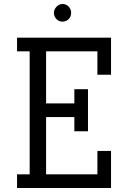

<svg xmlns="http://www.w3.org/2000/svg" viewBox="-20 -938 624 958"><path d="M351 -493H419V-283H351V-354H210V-68H466V-185H534V0H65V-68H128V-682H65V-750H534V-565H466V-682H210V-422H351ZM335 -874Q335 -855 322.5 -842.5Q310 -830 291 -830Q274 -830 261.5 -843Q249 -856 249 -874Q249 -891 262 -904.5Q275 -918 292 -918Q310 -918 322.5 -905Q335 -892 335 -874Z"/></svg>

Font: Kelly Slab
Style: Regular
Weight: 400
Designer: Denis Masharov
Foundry: Denis Masharov
Version: Version 1.001